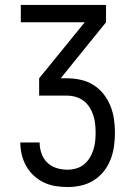

<svg xmlns="http://www.w3.org/2000/svg" viewBox="-20 -540 540 775"><path d="M253 215Q228 215 203.5 211Q179 207 157 196.5Q135 186 116.5 169Q98 152 86 130.5Q74 109 68 85Q62 61 62 36V35H140V36Q140 58 147.5 79.5Q155 101 171 116.5Q187 132 208.5 138.5Q230 145 253 145Q270 145 287.5 140Q305 135 318.5 124Q332 113 341.5 98Q351 83 356.5 66Q362 49 364 31.5Q366 14 366 -4Q366 -22 364 -40Q362 -58 356.5 -75Q351 -92 341 -107.5Q331 -123 317 -133.5Q303 -144 285.5 -149Q268 -154 250 -154H138V-224L322 -450H64V-520H408V-450L225 -224H250Q278 -224 305.5 -218Q333 -212 356.5 -197.5Q380 -183 397.5 -161Q415 -139 425.5 -113Q436 -87 440 -59.5Q444 -32 444 -4Q444 24 440 51.5Q436 79 426 104.5Q416 130 398.5 152Q381 174 357.5 188.5Q334 203 307 209Q280 215 253 215Z"/></svg>

Font: Iosevka Term
Style: Regular
Weight: 400
Monospace: yes
Designer: Belleve Invis
Foundry: Belleve Invis
Version: Version 30.0.1